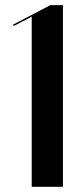

<svg xmlns="http://www.w3.org/2000/svg" viewBox="-20 -719 322 739"><path d="M222.2 0H102.1V-654.8L33.2 -619.1L29.8 -624L173.8 -699.2H222.2Z"/></svg>

Font: Moniqa Black Display
Style: Regular
Weight: 900
Designer: Rajesh Rajput
Foundry: Rajesh Rajput
Version: Version 1.000